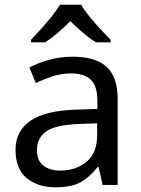

<svg xmlns="http://www.w3.org/2000/svg" viewBox="-20 -786 601 816"><path d="M288 -545Q386 -545 433 -502Q480 -459 480 -365V0H416L399 -76H395Q360 -32 321.5 -11Q283 10 215 10Q142 10 94 -28.5Q46 -67 46 -149Q46 -229 109 -272.5Q172 -316 303 -320L394 -323V-355Q394 -422 365 -448Q336 -474 283 -474Q241 -474 203 -461.5Q165 -449 132 -433L105 -499Q140 -518 188 -531.5Q236 -545 288 -545ZM314 -259Q214 -255 175.5 -227Q137 -199 137 -148Q137 -103 164.5 -82Q192 -61 235 -61Q303 -61 348 -98.5Q393 -136 393 -214V-262ZM325 -766Q337 -744 359.5 -716.5Q382 -689 406.5 -662.5Q431 -636 450 -617V-606H388Q362 -622 334 -645.5Q306 -669 279 -696Q252 -669 225 -646Q198 -623 172 -606H112V-617Q131 -637 154.5 -663Q178 -689 200 -716.5Q222 -744 235 -766Z"/></svg>

Font: Noto Sans Tirhuta
Style: Regular
Weight: 400
Designer: Monotype Design Team
Foundry: Monotype Imaging Inc.
Version: Version 2.003; ttfautohint (v1.8.4.7-5d5b)